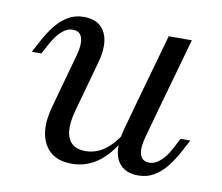

<svg xmlns="http://www.w3.org/2000/svg" viewBox="-57 -494 664 574"><g transform="rotate(10 275.0 -206.5)"><path d="M194.4 -206.5 178.2 -148.4Q162.1 -91.1 175 -61.3Q187.9 -31.5 227.4 -31.5Q262.9 -31.5 292.7 -56Q322.6 -80.6 349.2 -133.1V-112.9Q318.5 -49.2 280.2 -18.1Q241.9 12.9 193.5 12.9Q134.7 12.9 110.9 -30.2Q87.1 -73.4 107.3 -145.2L124.2 -206.5ZM124.2 -206.5 152.4 -308.1Q162.1 -341.9 156.5 -362.1Q150.8 -382.3 128.2 -382.3Q110.5 -382.3 94.4 -367.7Q78.2 -353.2 63.7 -325.8L47.6 -296H18.5L37.1 -330.6Q51.6 -358.1 68.5 -379.4Q85.5 -400.8 106.5 -413.3Q127.4 -425.8 154 -425.8Q187.1 -425.8 205.2 -409.3Q223.4 -392.7 227 -363.7Q230.6 -334.7 219.4 -296.8L194.4 -206.5ZM355.6 -206.5 413.7 -412.9H483.9L425.8 -206.5ZM397.6 -104.8Q387.9 -71 393.5 -50.8Q399.2 -30.6 421.8 -30.6Q439.5 -30.6 455.6 -45.2Q471.8 -59.7 486.3 -87.1L501.6 -116.9H531.5L512.9 -82.3Q498.4 -54.8 481.5 -33.5Q464.5 -12.1 443.5 0.4Q422.6 12.9 396 12.9Q363.7 12.9 345.2 -3.6Q326.6 -20.2 323.4 -49.6Q320.2 -79 330.6 -116.1L355.6 -206.5H425.8Z"/></g></svg>

Font: Playfair 5pt SemiExpanded Light Light
Style: Italic
Weight: 300
Italic angle: -15.6°
Version: Version 2.203